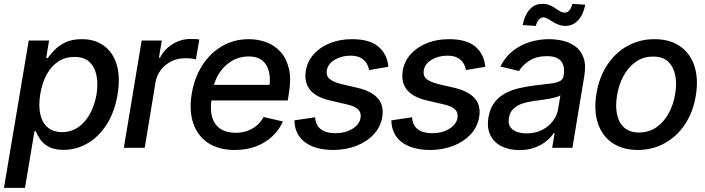

<svg xmlns="http://www.w3.org/2000/svg" viewBox="-49 -752 3588 977"><path d="M-28.8 204.1 97.2 -545.9H200.7L186 -457H194.3Q207 -474.1 227.8 -496.6Q248.5 -519 282.7 -535.9Q316.9 -552.7 367.7 -552.7Q433.6 -552.7 479.5 -519.5Q525.4 -486.3 544.7 -423.3Q564 -360.4 549.3 -271.5Q534.7 -183.6 494.9 -120.4Q455.1 -57.1 397.9 -23.4Q340.8 10.3 274.4 10.7Q225.1 10.3 196.5 -6.3Q168 -22.9 153.8 -45.4Q139.6 -67.9 132.3 -85H126.5L78.1 204.1ZM266.6 -79.6Q314 -80.1 349.9 -105.2Q385.7 -130.4 409.4 -174.1Q433.1 -217.8 442.4 -272.5Q450.7 -326.7 441.7 -369.6Q432.6 -412.6 405.3 -437.5Q377.9 -462.4 329.6 -462.4Q283.2 -462.4 247.3 -438.7Q211.4 -415 188.2 -372.3Q165 -329.6 155.8 -272.5Q146.5 -215.3 155.8 -171.9Q165 -128.4 192.9 -104.2Q220.7 -80.1 266.6 -79.6Z M581.1 0 671.9 -545.9H774.4L759.8 -458.5H765.6Q787.6 -502.4 830.1 -528.1Q872.6 -553.7 920.4 -553.7Q930.7 -553.7 943.6 -553.2Q956.5 -552.7 965.3 -551.3L947.8 -449.7Q941.9 -451.7 925.8 -453.9Q909.7 -456.1 893.1 -455.6Q855.5 -456.1 823.5 -440.2Q791.5 -424.3 769.8 -396.5Q748 -368.7 742.2 -332.5L687.5 0Z M1146 11.2Q1064.5 11.2 1010.5 -24.4Q956.5 -60.1 934.6 -124Q912.6 -188 926.3 -273.4Q939.9 -356.4 980.2 -419.2Q1020.5 -481.9 1081.3 -517.3Q1142.1 -552.7 1216.8 -552.7Q1264.2 -552.7 1306.2 -537.1Q1348.1 -521.5 1378.4 -488.3Q1408.7 -455.1 1421.1 -402.8Q1433.6 -350.6 1420.9 -276.4L1415 -240.7H981L994.1 -320.3H1374L1319.8 -295.9Q1328.6 -346.7 1320.3 -384.5Q1312 -422.4 1286.4 -443.6Q1260.7 -464.8 1215.8 -464.8Q1168.9 -464.8 1131.1 -442.1Q1093.3 -419.4 1068.6 -382.8Q1043.9 -346.2 1036.6 -303.2L1027.8 -249Q1019 -193.4 1030.8 -154.8Q1042.5 -116.2 1073 -96.2Q1103.5 -76.2 1149.9 -76.2Q1181.6 -76.2 1208.7 -85.7Q1235.8 -95.2 1257.1 -113Q1278.3 -130.9 1292.5 -156.7L1390.6 -133.8Q1371.1 -89.8 1335.9 -57.4Q1300.8 -24.9 1252.7 -6.8Q1204.6 11.2 1146 11.2Z M1927.2 -412.1 1829.1 -395.5Q1825.7 -414.1 1815.7 -430.7Q1805.7 -447.3 1785.9 -458Q1766.1 -468.8 1732.9 -468.8Q1687.5 -468.3 1653.3 -447.3Q1619.1 -426.3 1614.3 -394.5Q1609.4 -367.7 1626.5 -351.8Q1643.6 -335.9 1686 -324.7L1770 -305.2Q1842.8 -287.6 1874.3 -251Q1905.8 -214.4 1896 -155.8Q1887.7 -106.9 1853.5 -69.3Q1819.3 -31.7 1765.9 -10.5Q1712.4 10.7 1647 11.2Q1554.2 10.7 1502.4 -28.6Q1450.7 -67.9 1449.2 -139.6L1554.7 -155.3Q1557.1 -115.2 1583 -95Q1608.9 -74.7 1655.3 -74.2Q1709 -74.2 1744.9 -96.9Q1780.8 -119.6 1785.6 -151.9Q1790 -177.2 1774.7 -193.8Q1759.3 -210.4 1720.7 -219.7L1632.3 -240.2Q1558.1 -257.3 1527.8 -295.9Q1497.6 -334.5 1507.3 -393.1Q1515.6 -440.9 1548.1 -476.8Q1580.6 -512.7 1630.9 -532.7Q1681.2 -552.7 1742.2 -552.7Q1832 -552.7 1876.7 -514.6Q1921.4 -476.6 1927.2 -412.1Z M2420.4 -412.1 2322.3 -395.5Q2318.8 -414.1 2308.8 -430.7Q2298.8 -447.3 2279.1 -458Q2259.3 -468.8 2226.1 -468.8Q2180.7 -468.3 2146.5 -447.3Q2112.3 -426.3 2107.4 -394.5Q2102.5 -367.7 2119.6 -351.8Q2136.7 -335.9 2179.2 -324.7L2263.2 -305.2Q2335.9 -287.6 2367.4 -251Q2398.9 -214.4 2389.2 -155.8Q2380.9 -106.9 2346.7 -69.3Q2312.5 -31.7 2259 -10.5Q2205.6 10.7 2140.1 11.2Q2047.4 10.7 1995.6 -28.6Q1943.8 -67.9 1942.4 -139.6L2047.9 -155.3Q2050.3 -115.2 2076.2 -95Q2102.1 -74.7 2148.4 -74.2Q2202.1 -74.2 2238 -96.9Q2273.9 -119.6 2278.8 -151.9Q2283.2 -177.2 2267.8 -193.8Q2252.4 -210.4 2213.9 -219.7L2125.5 -240.2Q2051.3 -257.3 2021 -295.9Q1990.7 -334.5 2000.5 -393.1Q2008.8 -440.9 2041.3 -476.8Q2073.7 -512.7 2124 -532.7Q2174.3 -552.7 2235.4 -552.7Q2325.2 -552.7 2369.9 -514.6Q2414.6 -476.6 2420.4 -412.1Z M2593.8 11.7Q2542 11.7 2503.4 -7.6Q2464.8 -26.9 2446.3 -64Q2427.7 -101.1 2436.5 -154.3Q2444.3 -200.7 2467 -230.5Q2489.7 -260.3 2522.9 -277.6Q2556.2 -294.9 2594.7 -303.7Q2633.3 -312.5 2672.9 -317.4Q2722.7 -322.8 2753.7 -326.9Q2784.7 -331.1 2800.3 -339.4Q2815.9 -347.7 2819.3 -366.7V-369.1Q2826.7 -415.5 2805.9 -440.9Q2785.2 -466.3 2733.9 -466.3Q2680.7 -466.3 2644.8 -443.1Q2608.9 -419.9 2591.8 -390.6L2497.1 -413.6Q2522.5 -463.4 2561.8 -493.9Q2601.1 -524.4 2648.4 -538.6Q2695.8 -552.7 2744.6 -552.7Q2777.3 -552.7 2812.5 -545.2Q2847.7 -537.6 2876.7 -517.3Q2905.8 -497.1 2919.9 -459.5Q2934.1 -421.9 2923.8 -362.3L2863.8 0H2760.7L2773.4 -74.7H2769Q2755.9 -54.7 2731.9 -34.7Q2708 -14.6 2673.6 -1.5Q2639.2 11.7 2593.8 11.7ZM2630.4 -73.2Q2674.8 -73.2 2709 -90.6Q2743.2 -107.9 2764.4 -136.2Q2785.6 -164.6 2791 -196.3L2802.7 -267.1Q2795.9 -261.7 2779.1 -257.1Q2762.2 -252.4 2741.2 -248.8Q2720.2 -245.1 2700 -242.4Q2679.7 -239.7 2667 -238.3Q2635.7 -233.9 2608.6 -224.9Q2581.5 -215.8 2563.5 -198.5Q2545.4 -181.2 2541 -152.8Q2533.7 -113.3 2559.3 -93.3Q2585 -73.2 2630.4 -73.2ZM2829.6 -620.1Q2809.6 -620.1 2792.7 -626.7Q2775.9 -633.3 2762.2 -642.1Q2748.5 -650.9 2737.1 -657.2Q2725.6 -663.6 2716.8 -663.6Q2701.2 -663.6 2691.2 -649.9Q2681.2 -636.2 2677.7 -620.1L2610.8 -624.5Q2620.1 -674.3 2645.8 -703.4Q2671.4 -732.4 2710.4 -732.4Q2731.9 -732.4 2747.8 -725.8Q2763.7 -719.2 2776.6 -710.2Q2789.6 -701.2 2800.8 -694.6Q2812 -688 2823.7 -688Q2838.9 -688 2848.4 -699.5Q2857.9 -710.9 2863.8 -732.4L2929.2 -728Q2918.9 -676.8 2892.6 -648.7Q2866.2 -620.6 2829.6 -620.1Z M3196.8 11.2Q3118.7 10.7 3066.7 -24.9Q3014.6 -60.5 2993.4 -124.8Q2972.2 -189 2985.8 -274.4Q2999.5 -358.4 3040.5 -420.9Q3081.5 -483.4 3143.6 -518.1Q3205.6 -552.7 3281.2 -552.7Q3359.4 -552.7 3411.1 -516.8Q3462.9 -481 3484.4 -416.5Q3505.9 -352.1 3491.7 -266.1Q3478.5 -182.6 3437.3 -120.4Q3396 -58.1 3334.2 -23.7Q3272.5 10.7 3196.8 11.2ZM3202.6 -77.6Q3253.9 -78.1 3292 -105Q3330.1 -131.8 3354.2 -176.5Q3378.4 -221.2 3386.7 -274.9Q3395.5 -326.2 3387 -369.1Q3378.4 -412.1 3351.1 -438.2Q3323.7 -464.4 3274.9 -463.9Q3224.1 -464.4 3185.8 -437Q3147.5 -409.7 3123.3 -364.7Q3099.1 -319.8 3090.8 -266.1Q3082 -215.3 3090.3 -172.4Q3098.6 -129.4 3126.2 -103.8Q3153.8 -78.1 3202.6 -77.6Z"/></svg>

Font: Inter Tight Medium
Style: Italic
Weight: 500
Italic angle: -9.39999°
Designer: Rasmus Andersson
Foundry: rsms
Version: Version 3.004